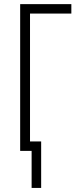

<svg xmlns="http://www.w3.org/2000/svg" viewBox="-20 -734 375 934"><path d="M180.2 -45.9V180.2H133.8V0H78.1V-713.9H327.1V-668H126V-45.9Z"/></svg>

Font: Germano
Style: Regular
Weight: 300
Width: 3
Foundry: Ascender Corporation
Version: Version 1.10; ttfautohint (v1.5)